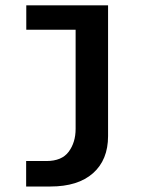

<svg xmlns="http://www.w3.org/2000/svg" viewBox="-20 -520 540 716"><path d="M77.5 175.5V80.5H153Q210.5 80.5 236.2 45.8Q262 11 262 -39.5V-409H78V-500H383V-12.5Q383 76 327 125.8Q271 175.5 168 175.5Z"/></svg>

Font: Trispace Medium
Style: Regular
Weight: 500
Designer: Tyler Finck
Foundry: Etcetera Type Company
Version: Version 1.210; ttfautohint (v1.8.3)